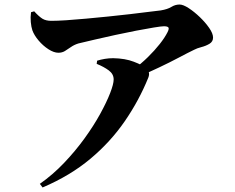

<svg xmlns="http://www.w3.org/2000/svg" viewBox="-20 -772 1040 848"><path d="M569 -465Q604 -491 633.5 -520Q663 -549 685.5 -577.5Q708 -606 720 -630Q728 -646 723.5 -651Q719 -656 704 -656Q693 -656 659.5 -650.5Q626 -645 581.5 -636.5Q537 -628 489 -617.5Q441 -607 398 -597Q355 -587 326 -580Q307 -574 293 -564Q279 -554 266.5 -546.5Q254 -539 238 -539Q218 -539 194 -554.5Q170 -570 150.5 -593Q131 -616 123 -638Q118 -653 116 -674.5Q114 -696 117 -718L131 -722Q153 -698 168 -689Q183 -680 207 -680Q232 -680 271.5 -682.5Q311 -685 359 -689.5Q407 -694 457.5 -699Q508 -704 554 -709.5Q600 -715 636 -719.5Q672 -724 690 -726Q720 -731 737 -741.5Q754 -752 773 -752Q789 -752 813.5 -736Q838 -720 862.5 -696.5Q887 -673 904 -648.5Q921 -624 921 -606Q921 -588 905 -578.5Q889 -569 869.5 -564Q850 -559 837 -552Q810 -539 770.5 -518Q731 -497 683.5 -474.5Q636 -452 585 -430ZM156 40Q213 0 263 -52.5Q313 -105 353.5 -161Q394 -217 422.5 -269Q451 -321 466.5 -361Q482 -401 482 -421Q482 -445 460.5 -461Q439 -477 407 -490L409 -504Q425 -509 443 -512Q461 -515 480 -515Q533 -514 570.5 -499.5Q608 -485 621 -475Q632 -466 636.5 -455Q641 -444 635 -429Q594 -328 531 -236.5Q468 -145 379 -70.5Q290 4 168 56Z"/></svg>

Font: Noto Serif TC ExtraBold
Style: Regular
Weight: 800
Designer: Ryoko NISHIZUKA 西塚涼子 (kana & ideographs); Frank Grießhammer (Latin, Greek & Cyrillic); Wenlong ZHANG 张文龙 (bopomofo); San
Foundry: Adobe
Version: Version 2.002-H1;hotconv 1.1.0;makeotfexe 2.6.0